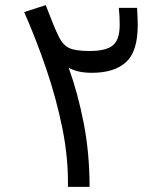

<svg xmlns="http://www.w3.org/2000/svg" viewBox="-20 -724 626 744"><path d="M243.2 0Q245.1 -110.8 221.7 -226.8Q198.2 -342.8 159.2 -457.3Q120.1 -571.8 73.7 -677.2L157.2 -704.1Q177.2 -652.3 187.7 -626.7Q198.2 -601.1 209 -579.6Q224.1 -549.3 248.3 -537.8Q272.5 -526.4 327.1 -526.4Q390.6 -526.4 417.2 -548.1Q443.8 -569.8 443.8 -628.4Q443.8 -647.9 442.9 -663.1Q441.9 -678.2 440.4 -693.4H511.2Q512.2 -679.2 512.9 -659.4Q513.7 -639.6 513.7 -626Q513.7 -524.9 468.5 -483.4Q423.3 -441.9 335.9 -441.9Q307.1 -441.9 284.9 -447Q262.7 -452.1 246.1 -461.4Q281.2 -365.2 304.2 -247.8Q327.1 -130.4 327.1 0Z"/></svg>

Font: Cascadia Code NF SemiLight
Style: Regular
Weight: 350
Monospace: yes
Designer: Aaron Bell
Foundry: Saja Typeworks
Version: Version 2404.023; ttfautohint (v1.8.4)